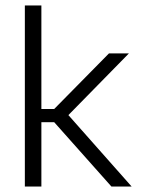

<svg xmlns="http://www.w3.org/2000/svg" viewBox="-20 -683 521 703"><path d="M388 0 178.5 -235.5H123.5V-284H178.5L379 -487.5H452L222.5 -253.5V-270.5L462 0ZM71 0V-663H131.5V0Z"/></svg>

Font: Anek Bangla Light
Style: Regular
Weight: 300
Designer: Sulekha Rajkumar (Bangla), Yesha Goshar (Latin)
Foundry: Ek Type
Version: Version 1.003